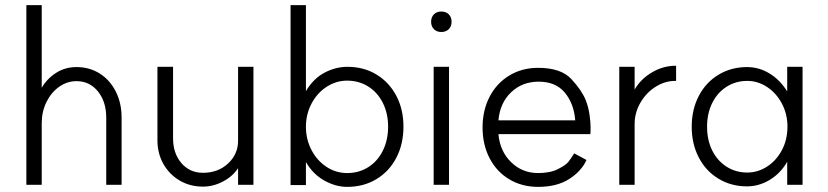

<svg xmlns="http://www.w3.org/2000/svg" viewBox="-20 -722 3233 750"><path d="M279 -405Q242 -405 211 -383Q180 -361 161.5 -323.5Q143 -286 143 -241V0H83V-702H143V-379Q163 -414 198.5 -437Q234 -460 279 -460Q330 -460 370 -434.5Q410 -409 432.5 -364Q455 -319 455 -263V0H395V-262Q395 -325 362.5 -365Q330 -405 279 -405Z M773 -47Q832 -47 871 -83.5Q910 -120 910 -172V-461H970V0H910V-65Q889 -33 851 -13Q813 7 773 7Q722 7 681.5 -17Q641 -41 618 -82Q595 -123 595 -174V-461H656V-182Q656 -123 688.5 -85Q721 -47 773 -47Z M1175 -89V1H1115V-702H1175V-366Q1204 -415 1247.5 -438Q1291 -461 1337 -461Q1401 -461 1450.5 -431Q1500 -401 1528 -348Q1556 -295 1556 -227Q1556 -159 1528 -105.5Q1500 -52 1450 -22Q1400 8 1336 8Q1291 8 1246.5 -17Q1202 -42 1175 -89ZM1496 -227Q1496 -279 1475.5 -320Q1455 -361 1418.5 -384Q1382 -407 1336 -407Q1293 -407 1256 -383Q1219 -359 1197 -317.5Q1175 -276 1175 -227Q1175 -178 1196.5 -136.5Q1218 -95 1255 -70.5Q1292 -46 1336 -46Q1382 -46 1418.5 -69Q1455 -92 1475.5 -133.5Q1496 -175 1496 -227Z M1734 -461V0H1674V-461ZM1744 -637Q1744 -619 1733 -608Q1722 -597 1704 -597Q1686 -597 1675 -608Q1664 -619 1664 -637Q1664 -655 1675 -666Q1686 -677 1704 -677Q1722 -677 1733 -666Q1744 -655 1744 -637Z M1865 -224Q1865 -291 1892.5 -344Q1920 -397 1969.5 -427Q2019 -457 2082 -457Q2171 -457 2211.5 -413.5Q2252 -370 2268 -331Q2279 -302 2283 -273Q2287 -244 2287 -224Q2287 -204 2286 -198H1927Q1933 -131 1976.5 -88.5Q2020 -46 2082 -46Q2129 -46 2159.5 -61.5Q2190 -77 2200 -89.5Q2210 -102 2223 -123L2271 -97Q2251 -53 2203 -22.5Q2155 8 2082 8Q2019 8 1969.5 -21.5Q1920 -51 1892.5 -104Q1865 -157 1865 -224ZM2084 -403Q2020 -403 1976.5 -361.5Q1933 -320 1927 -252H2227Q2222 -317 2186.5 -360Q2151 -403 2084 -403Z M2399 -461H2459V-372Q2483 -414 2528 -440Q2573 -466 2621 -465V-406Q2580 -407 2542.5 -384Q2505 -361 2482 -321.5Q2459 -282 2459 -238V0H2399Z M2682 -227Q2682 -294 2709.5 -347Q2737 -400 2786.5 -430Q2836 -460 2898 -460Q2945 -460 2986 -435Q3027 -410 3055 -365V-461H3115V0H3055V-90Q3029 -45 2987 -19.5Q2945 6 2898 6Q2836 6 2786.5 -24Q2737 -54 2709.5 -107Q2682 -160 2682 -227ZM3056 -227Q3056 -277 3034 -318Q3012 -359 2976 -382.5Q2940 -406 2899 -406Q2854 -406 2818 -383Q2782 -360 2762 -319.5Q2742 -279 2742 -227Q2742 -175 2762 -134.5Q2782 -94 2818 -71Q2854 -48 2899 -48Q2940 -48 2976 -71Q3012 -94 3034 -135Q3056 -176 3056 -227Z"/></svg>

Font: SUITE Light
Style: Regular
Weight: 300
Designer: Sun
Foundry: Sun
Version: Version 2.040